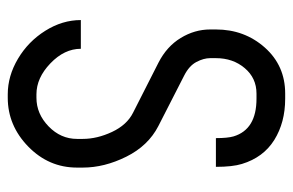

<svg xmlns="http://www.w3.org/2000/svg" viewBox="-149 -587 748 490"><g transform="rotate(90 225.0 -342.0)"><path d="M220.7 -61H229.5Q270.5 -61 302.5 -92Q334.5 -123 334.5 -164.6V-179.2Q334.5 -215.8 316.7 -253.9Q298.8 -292 267.6 -307.6L139.6 -372.6Q98.6 -393.6 76.9 -429.2Q55.2 -464.8 55.2 -504.4V-519Q55.2 -591.8 101.3 -643.8Q147.5 -695.8 218.8 -695.8H231.9Q292.5 -695.8 337.2 -668Q381.8 -640.1 398.4 -585.4Q405.8 -561.5 405.8 -519H332.5Q332.5 -548.8 328.1 -564Q310.5 -622.6 231.9 -622.6H218.8Q179.2 -622.6 153.8 -592.5Q128.4 -562.5 128.4 -519V-504.4Q128.4 -487.8 138.2 -469.2Q147.9 -450.7 172.9 -438L301.8 -372.1Q352.1 -346.2 379.9 -290.3Q407.7 -234.4 407.7 -179.2V-164.6Q407.7 -92.3 354 -40Q300.3 12.2 229.5 12.2H220.7Q173.8 12.2 129.9 -13.9Q85.9 -40 58.6 -83.5Q31.2 -127 31.2 -174.3H104.5Q104.5 -132.3 141.6 -96.7Q178.7 -61 220.7 -61Z"/></g></svg>

Font: Anka/Coder Narrow
Style: Regular
Weight: 400
Width: 3
Monospace: yes
Version: Version 001.100